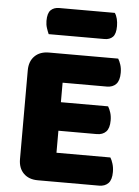

<svg xmlns="http://www.w3.org/2000/svg" viewBox="-57 -865 661 912"><g transform="rotate(5 274.0 -409.0)"><path d="M158 3Q115 3 90 -22Q65 -47 65 -90V-513Q65 -556 90 -581Q115 -606 158 -606H488Q495 -595 500.5 -578Q506 -561 506 -540Q506 -503 490 -486Q474 -469 446 -469H235V-376H460Q467 -365 472.5 -348Q478 -331 478 -310Q478 -273 462 -256.5Q446 -240 418 -240H235V-135H492Q499 -124 504.5 -106Q510 -88 510 -67Q510 -30 494 -13.5Q478 3 450 3ZM149 -693Q144 -704 138.5 -720.5Q133 -737 133 -755Q133 -792 148 -806.5Q163 -821 188 -821H453Q461 -810 465 -793.5Q469 -777 469 -759Q469 -722 454.5 -707.5Q440 -693 415 -693Z"/></g></svg>

Font: Baloo Paaji 2 ExtraBold
Style: Regular
Weight: 800
Designer: Shuchita Grover, Noopur Datye and Ek Type
Foundry: Ek Type
Version: Version 1.640;hotconv 1.0.111;makeotfexe 2.5.65597; ttfautoh